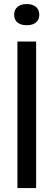

<svg xmlns="http://www.w3.org/2000/svg" viewBox="-20 -950 270 970"><path d="M68 0V-740H162.5V0ZM115 -822.5Q86 -822.5 68.8 -836Q51.5 -849.5 51.5 -875.5Q51.5 -901.5 68.8 -915.5Q86 -929.5 115 -929.5Q144 -929.5 161.2 -915.5Q178.5 -901.5 178.5 -875.5Q178.5 -849.5 161.2 -836Q144 -822.5 115 -822.5Z"/></svg>

Font: Encode Sans Condensed Medium
Style: Regular
Weight: 500
Width: 3
Designer: Multiple Designers
Foundry: Impallari Type
Version: Version 3.000; ttfautohint (v1.8.3) -l 8 -r 50 -G 200 -x 14 